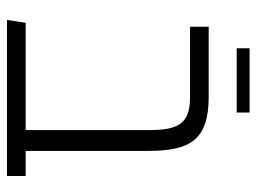

<svg xmlns="http://www.w3.org/2000/svg" viewBox="-110 -606 716 535"><g transform="rotate(90 247.5 -338.0)"><path d="M293 -676H114V-640H293ZM400 -52V-393C400 -507 372 -562 250 -562H54V-510H251C328 -510 342 -473 342 -392V-52H43L35 0H470V-52Z"/></g></svg>

Font: FiraGO Light
Style: Regular
Weight: 300
Designer: bBox Type
Foundry: bBox Type GmbH
Version: Version 1.001;PS 001.001;hotconv 1.0.88;makeotf.lib2.5.64775